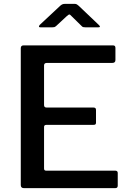

<svg xmlns="http://www.w3.org/2000/svg" viewBox="-20 -978 676 998"><path d="M88 -727Q88 -742 102 -742H568Q580 -742 580 -729V-666Q580 -651 564 -651H224Q209 -651 209 -638V-432Q209 -419 222 -419H466Q479 -419 479 -407V-340Q479 -335 476.5 -332Q474 -329 466 -329H221Q209 -329 209 -318V-102Q209 -91 219 -91H578Q592 -91 592 -79V-13Q592 -7 589 -3.5Q586 0 578 0H105Q88 0 88 -16V-727ZM404 -843 352 -894Q344 -903 340.5 -903Q337 -903 327 -894L272 -843Q266 -838 262.5 -837Q259 -836 252 -836H190Q183 -836 182.5 -839.5Q182 -843 187 -849L292 -947Q297 -952 303 -955Q309 -958 319 -958H368Q376 -958 380.5 -954.5Q385 -951 389 -948L493 -849Q507 -836 491 -836H424Q418 -836 413 -837Q408 -838 404 -843Z"/></svg>

Font: Libre Franklin Medium
Style: Regular
Weight: 500
Designer: Pablo Impallari, Rodrigo Fuenzalida, Nhung Nguyen
Foundry: Impallari Type
Version: Version 3.000